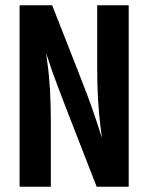

<svg xmlns="http://www.w3.org/2000/svg" viewBox="-20 -705 560 725"><path d="M347 -685H466V0H345Q198 -375 177 -436.5Q156 -498 154 -504Q154 -502 159 -467Q172 -376 172 -242V0H54V-685H177Q304 -364 324 -307Q344 -250 353.5 -219.5Q363 -189 365 -184Q365 -188 360 -222Q347 -322 347 -449Z"/></svg>

Font: Khand SemiBold
Style: Regular
Weight: 600
Designer: Devanagari: Sanchit Sawaria, Jyotish Sonowal; Latin: Satya Rajpurohit
Foundry: Indian Type Foundry
Version: Version 1.101;PS 1.0;hotconv 1.0.78;makeotf.lib2.5.61930; tt